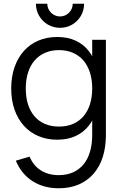

<svg xmlns="http://www.w3.org/2000/svg" viewBox="-20 -753 657 1028"><path d="M301.3 -604Q266.2 -604 236.5 -621.2Q206.8 -638.5 189.6 -668.2Q172.3 -697.8 172.3 -733H233.3Q233.3 -714.7 242.6 -699.1Q251.8 -683.5 267.4 -674.2Q283 -665 301.3 -665Q320 -665 335.6 -674.2Q351.2 -683.5 360.2 -699.1Q369.3 -714.7 369.3 -733H430.3Q430.3 -697.8 413.1 -668.2Q395.8 -638.5 366.2 -621.2Q336.5 -604 301.3 -604ZM296 -75.3Q338.2 -75.3 371.2 -89.7Q404.2 -104 427 -130.7Q449.8 -157.3 461.8 -195.1Q473.7 -232.8 473.7 -279.3Q473.7 -327.5 461.2 -365.7Q448.7 -403.8 425.7 -430.2Q402.7 -456.5 369.7 -470.6Q336.7 -484.7 296 -484.7Q254.5 -484.7 221.4 -470.2Q188.3 -455.8 165.2 -429.2Q142.2 -402.5 130.1 -364.6Q118 -326.7 118 -279.3Q118 -231.3 130.3 -193.3Q142.7 -155.3 165.8 -129.1Q188.8 -102.8 221.7 -89.1Q254.5 -75.3 296 -75.3ZM286 -555Q342.8 -555 385.1 -535.3Q427.3 -515.7 455.4 -479.7Q483.5 -443.7 497.5 -392.8Q511.5 -341.8 511.5 -279.3Q511.5 -216.5 497.3 -165.6Q483.2 -114.7 454.8 -79.2Q426.3 -43.7 384.1 -24.3Q341.8 -5 286 -5Q231.2 -5 185.8 -24.3Q140.3 -43.7 107.9 -79.5Q75.5 -115.3 57.8 -166.1Q40 -216.8 40 -279.3Q40 -343 58.1 -394.1Q76.2 -445.2 108.6 -481Q141 -516.8 186.2 -535.9Q231.5 -555 286 -555ZM547 -29.3Q547 33.3 530.8 85.6Q514.5 137.8 482.5 175.4Q450.5 213 403.4 234Q356.3 255 294.3 255Q254.3 255 219.1 245.4Q183.8 235.8 154.6 217.2Q125.3 198.7 102.6 171Q79.8 143.3 64.7 107.3L138.3 85.7Q159 134.3 199.2 159.5Q239.3 184.7 294.3 184.7Q338.5 184.7 372 169.3Q405.5 154 428.2 125.9Q450.8 97.8 462.2 58.2Q473.7 18.5 473.7 -30V-540H547Z"/></svg>

Font: Vela Sans GX ExtLt
Style: Regular
Weight: 200
Designer: Principal design: Mikhail Sharanda - project Manrope.
Design modification: Ravid Balaliev
Foundry: Mikhail Sharanda
Version: Version 1.001